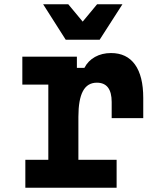

<svg xmlns="http://www.w3.org/2000/svg" viewBox="-20 -874 740 894"><path d="M84 -610H338V-558H373Q390 -591 422.5 -609Q455 -627 497 -627Q570 -627 608.5 -573.5Q647 -520 647 -418V-324H500V-399Q500 -489 431 -489Q387 -489 366 -449.5Q345 -410 345 -330V-130H523V0H98V-130H205V-480H84ZM550 -854 444 -689H286L181 -854H298L406 -724H324L432 -854Z"/></svg>

Font: Martian Mono SemiExpanded SemiBold
Style: Regular
Weight: 600
Monospace: yes
Version: Version 0.930